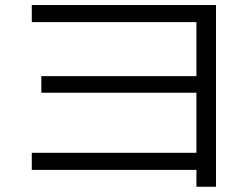

<svg xmlns="http://www.w3.org/2000/svg" viewBox="-20 -708 978 746"><path d="M743.2 -47.9H103.5V-114.3H743.2V-347.7H140.6V-412.1H743.2V-622.1H103.5V-688.5H819.3V17.6H743.2Z"/></svg>

Font: Pretendard
Style: Regular
Weight: 400
Designer: Base glyphs from Inter by Rasmus Andersson; Hangeul glyphs from Noto Sans CJK(Source Han Sans) by Jang Soo-young and Kan
Foundry: Kil Hyung-jin
Version: Version 1.309